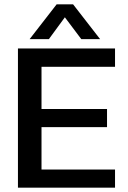

<svg xmlns="http://www.w3.org/2000/svg" viewBox="-20 -868 590 888"><path d="M242 -848H318L443 -687H356L280 -788L206 -687H117ZM63 -644H512V-559H172V-364H475V-280H172V-84H512V0H63Z"/></svg>

Font: Kanit
Style: Regular
Weight: 400
Designer: Katatrad Team
Foundry: Cadson Demak
Version: Version 1.001